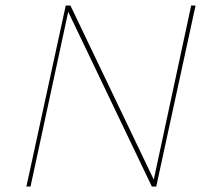

<svg xmlns="http://www.w3.org/2000/svg" viewBox="-20 -678 753 698"><path d="M675 -658H691L548 0H532L228 -635L91 0H76L219 -658H236L539 -25Z"/></svg>

Font: EauTestText Thin
Style: Italic
Weight: 250
Italic angle: -12°
Designer: Christian Thalmann (Catharsis Fonts)
Version: Version 0.001;PS 000.001;hotconv 1.0.88;makeotf.lib2.5.64775